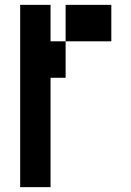

<svg xmlns="http://www.w3.org/2000/svg" viewBox="-20 -750 540 790"><path d="M188 -580H250V-430H188V20H63V-730H188ZM438 -730V-580H250V-730Z"/></svg>

Font: 2P VHS
Style: Regular
Weight: 400
Designer: CodeMan38
Foundry: CodeMan38
Version: Version 3.000